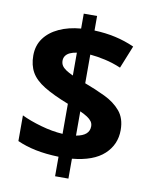

<svg xmlns="http://www.w3.org/2000/svg" viewBox="-90 -826 752 950"><g transform="rotate(10 286.0 -350.5)"><path d="M253 -40Q188 -42 137 -52.5Q86 -63 44 -82V-211Q85 -191 143 -174.5Q201 -158 253 -155V-306Q176 -336 129.5 -364.5Q83 -393 63 -428Q43 -463 43 -512Q43 -562 69.5 -598.5Q96 -635 143.5 -657Q191 -679 253 -684V-759H320V-686Q376 -684 425.5 -673Q475 -662 522 -641L476 -527Q436 -544 395.5 -553Q355 -562 320 -565V-421Q374 -401 423 -377.5Q472 -354 502.5 -318Q533 -282 533 -223Q533 -150 480 -101Q427 -52 320 -42V58H253ZM320 -158Q354 -164 370 -178.5Q386 -193 386 -216Q386 -230 378.5 -240.5Q371 -251 356.5 -260.5Q342 -270 320 -280ZM253 -563Q233 -560 219 -553.5Q205 -547 197.5 -536.5Q190 -526 190 -512Q190 -498 196.5 -487.5Q203 -477 217 -467.5Q231 -458 253 -448Z"/></g></svg>

Font: Noto Sans Thai
Style: Bold
Weight: 700
Designer: Monotype Design Team
Foundry: Monotype Imaging Inc.
Version: Version 2.001